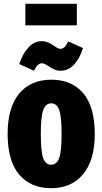

<svg xmlns="http://www.w3.org/2000/svg" viewBox="-20 -969 537 1007"><path d="M477 -266Q477 -129 416 -55.5Q355 18 248 18Q141 18 80.5 -53.5Q20 -125 20 -267Q20 -405 80.5 -478Q141 -551 249 -551Q356 -551 416.5 -480Q477 -409 477 -266ZM194 -267Q194 -175 206.5 -140Q219 -105 248 -105Q278 -105 290.5 -140.5Q303 -176 303 -266Q303 -357 290.5 -392Q278 -427 249 -427Q219 -427 206.5 -391.5Q194 -356 194 -267ZM234 -622Q213 -637 201 -637Q187 -637 178 -628Q169 -619 158 -598L81 -633Q98 -686 128.5 -719.5Q159 -753 198 -753Q217 -753 231 -747Q245 -741 263 -729Q274 -721 281.5 -717Q289 -713 297 -713Q310 -713 318.5 -722Q327 -731 338 -752L415 -717Q399 -663 368.5 -630.5Q338 -598 299 -598Q279 -598 265 -604.5Q251 -611 234 -622ZM383 -836H113V-949H383Z"/></svg>

Font: Fira Sans Extra Condensed ExtraBold
Style: Regular
Weight: 800
Width: 1
Designer: Carrois Corporate & Edenspiekermann AG
Foundry: Carrois Corporate GbR & Edenspiekermann AG
Version: Version 4.203